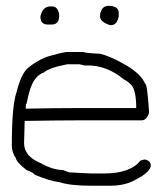

<svg xmlns="http://www.w3.org/2000/svg" viewBox="-20 -627 540 642"><path d="M201.2 -453.1H257.8Q267.6 -449.2 314.5 -447.3Q351.6 -438.5 406.2 -406.2Q453.1 -377 464.8 -347.7Q472.7 -347.7 478.5 -250Q470.7 -224.6 453.1 -224.6H242.2Q182.1 -224.6 62.5 -222.7Q60.5 -165 60.5 -148.4Q60.5 -104.5 115.2 -82Q156.7 -58.6 189.5 -58.6L210.9 -50.8Q276.4 -46.9 289.1 -46.9H326.2Q416 -46.9 449.2 -89.8L462.9 -93.8Q484.4 -90.3 484.4 -72.3Q480.5 -50.3 435.5 -27.3Q399.9 -5.9 347.7 -5.9H289.1Q214.8 -5.9 179.7 -17.6Q145 -22 95.7 -43Q92.8 -49.3 68.4 -58.6Q35.6 -84.5 33.2 -97.7Q19.5 -118.2 19.5 -140.6Q19.5 -273.4 35.2 -318.4Q50.8 -380.9 74.2 -400.4Q116.2 -434.6 160.2 -443.4Q179.7 -449.7 201.2 -453.1ZM66.4 -277.3V-263.7Q168 -265.6 226.6 -265.6H435.5Q435.5 -323.2 419.9 -341.8Q410.2 -353.5 394.5 -361.3Q337.9 -408.2 273.4 -408.2H261.7Q248 -412.1 246.1 -412.1H205.1Q144 -400.4 127 -384.8Q99.1 -375 85.9 -341.8Q79.6 -330.6 68.4 -279.3Q66.4 -279.3 66.4 -277.3ZM341.8 -607.4H349.6Q377 -604 377 -584V-572.3Q371.1 -543 351.6 -543H347.7Q314.5 -553.7 314.5 -572.3V-578.1Q319.8 -607.4 341.8 -607.4ZM148.4 -605.5H154.3Q172.9 -605.5 177.7 -580.1V-570.3Q175.8 -544.9 152.3 -544.9H140.6Q115.2 -544.9 115.2 -570.3V-572.3Q122.6 -605.5 148.4 -605.5Z"/></svg>

Font: CEF Fonts CJK Mono
Style: Regular
Weight: 400
Designer: PartyBoss (派对大魔王)
Version: Release 2.25